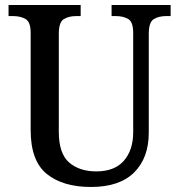

<svg xmlns="http://www.w3.org/2000/svg" viewBox="-20 -734 713 764"><path d="M342 10Q230 10 166 -42Q102 -94 102 -216V-603Q102 -647 81.5 -658.5Q61 -670 32 -670H14V-714H301V-670H283Q254 -670 234 -658Q214 -646 214 -599V-210Q214 -123 255 -87.5Q296 -52 363 -52Q436 -52 473 -94.5Q510 -137 510 -208V-603Q510 -647 490 -658.5Q470 -670 441 -670H424V-714H659V-670H641Q612 -670 592 -658Q572 -646 572 -599V-206Q572 -106 514 -48Q456 10 342 10Z"/></svg>

Font: Noto Serif Tamil SemiCondensed Medium
Style: Italic
Weight: 500
Width: 4
Italic angle: -12°
Designer: Indian Type Foundry, Tom Grace, and the Monotype Design Team
Foundry: Monotype Imaging Inc.
Version: Version 2.003; ttfautohint (v1.8.4.7-5d5b)